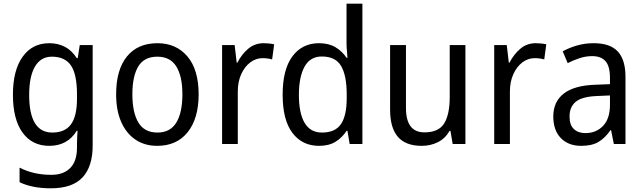

<svg xmlns="http://www.w3.org/2000/svg" viewBox="-20 -780 3483 1040"><path d="M247 -546Q294 -546 331.5 -526.5Q369 -507 396 -465H401L412 -536H482V8Q482 122 427 181Q372 240 255 240Q155 240 86 207V128Q161 167 258 167Q324 167 360.5 130Q397 93 397 19V0Q397 -14 398 -36Q399 -58 400 -72H396Q346 10 247 10Q154 10 102 -62Q50 -134 50 -267Q50 -399 102.5 -472.5Q155 -546 247 -546ZM261 -473Q201 -473 169.5 -419.5Q138 -366 138 -266Q138 -62 263 -62Q332 -62 364.5 -106.5Q397 -151 397 -246V-268Q397 -377 364.5 -425Q332 -473 261 -473Z M1056 -269Q1056 -139 997 -64.5Q938 10 831 10Q764 10 714 -23.5Q664 -57 636.5 -119.5Q609 -182 609 -269Q609 -402 667.5 -474Q726 -546 833 -546Q934 -546 995 -474.5Q1056 -403 1056 -269ZM697 -269Q697 -171 729.5 -116.5Q762 -62 833 -62Q902 -62 935 -116Q968 -170 968 -269Q968 -367 935 -420Q902 -473 832 -473Q761 -473 729 -420Q697 -367 697 -269Z M1408 -546Q1422 -546 1437 -544.5Q1452 -543 1465 -540L1454 -458Q1430 -465 1402 -465Q1366 -465 1335.5 -442Q1305 -419 1286.5 -378Q1268 -337 1268 -284V0H1183V-536H1251L1262 -441H1266Q1289 -486 1324.5 -516Q1360 -546 1408 -546Z M1708 10Q1617 10 1564 -60Q1511 -130 1511 -267Q1511 -404 1564 -475Q1617 -546 1708 -546Q1761 -546 1797.5 -524Q1834 -502 1857 -467H1862Q1861 -484 1859 -506.5Q1857 -529 1857 -545V-760H1943V0H1874L1862 -71H1857Q1834 -35 1798 -12.5Q1762 10 1708 10ZM1724 -62Q1796 -62 1827 -108Q1858 -154 1858 -248V-269Q1858 -370 1828 -422Q1798 -474 1723 -474Q1660 -474 1629.5 -418.5Q1599 -363 1599 -266Q1599 -167 1630 -114.5Q1661 -62 1724 -62Z M2501 -536V0H2432L2420 -71H2415Q2392 -30 2352 -10Q2312 10 2265 10Q2177 10 2135 -39Q2093 -88 2093 -186V-536H2179V-195Q2179 -63 2279 -63Q2356 -63 2386 -111.5Q2416 -160 2416 -255V-536Z M2882 -546Q2896 -546 2911 -544.5Q2926 -543 2939 -540L2928 -458Q2904 -465 2876 -465Q2840 -465 2809.5 -442Q2779 -419 2760.5 -378Q2742 -337 2742 -284V0H2657V-536H2725L2736 -441H2740Q2763 -486 2798.5 -516Q2834 -546 2882 -546Z M3196 -546Q3285 -546 3326.5 -501Q3368 -456 3368 -364V0H3305L3290 -75H3287Q3257 -32 3221.5 -11Q3186 10 3128 10Q3059 10 3018 -32Q2977 -74 2977 -149Q2977 -229 3033.5 -273Q3090 -317 3204 -321L3284 -324V-357Q3284 -422 3259.5 -449Q3235 -476 3188 -476Q3153 -476 3119.5 -465Q3086 -454 3055 -438L3028 -502Q3062 -521 3105 -533.5Q3148 -546 3196 -546ZM3216 -260Q3133 -257 3099 -229Q3065 -201 3065 -149Q3065 -103 3088.5 -81Q3112 -59 3151 -59Q3209 -59 3246.5 -98Q3284 -137 3284 -213V-263Z"/></svg>

Font: Noto Sans Ethiopic SemCond
Style: Regular
Weight: 400
Width: 4
Designer: Monotype Design Team
Foundry: Monotype Imaging Inc.
Version: Version 2.102; ttfautohint (v1.8.4.7-5d5b)